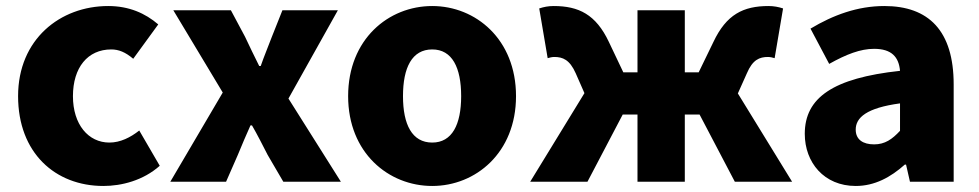

<svg xmlns="http://www.w3.org/2000/svg" viewBox="-20 -603 3249 637"><path d="M323 14C383 14 455 -4 510 -53L442 -170C413 -147 379 -130 343 -130C273 -130 222 -190 222 -284C222 -379 271 -439 349 -439C374 -439 396 -430 422 -408L505 -522C462 -559 408 -583 339 -583C180 -583 40 -473 40 -284C40 -96 163 14 323 14Z M545 0H730L769 -89C783 -123 797 -156 811 -187H816C834 -156 851 -122 868 -89L920 0H1111L937 -276L1101 -569H917L882 -481C870 -449 856 -416 845 -384H840C824 -416 808 -449 793 -481L746 -569H555L719 -296Z M1414 14C1558 14 1692 -96 1692 -284C1692 -473 1558 -583 1414 -583C1269 -583 1135 -473 1135 -284C1135 -96 1269 14 1414 14ZM1414 -130C1347 -130 1317 -190 1317 -284C1317 -379 1347 -439 1414 -439C1480 -439 1510 -379 1510 -284C1510 -190 1480 -130 1414 -130Z M2428 -293 2458 -360C2477 -405 2500 -414 2528 -414C2536 -414 2543 -412 2550 -410L2578 -575C2563 -580 2547 -583 2530 -583C2446 -583 2390 -555 2347 -464L2298 -363H2252V-569H2095V-363H2048L2000 -464C1957 -555 1900 -583 1817 -583C1799 -583 1784 -580 1769 -575L1797 -410C1804 -412 1811 -414 1819 -414C1847 -414 1870 -405 1890 -360L1919 -294L1739 0H1929L2046 -223H2095V0H2252V-223H2301L2418 0H2608Z M2819 14C2882 14 2935 -15 2982 -57H2986L2999 0H3144V-323C3144 -501 3061 -583 2914 -583C2825 -583 2744 -553 2669 -508L2731 -391C2788 -423 2835 -441 2880 -441C2938 -441 2962 -414 2966 -368C2744 -344 2650 -279 2650 -159C2650 -64 2714 14 2819 14ZM2880 -124C2843 -124 2819 -140 2819 -173C2819 -213 2855 -245 2966 -260V-169C2940 -141 2916 -124 2880 -124Z"/></svg>

Font: Noto Sans CJK Black
Style: Bold
Weight: 900
Designer: Ryoko NISHIZUKA (kana & ideographs); Paul D. Hunt (Latin, Greek & Cyrillic); Wenlong ZHANG (bopomofo); Sandoll Communica
Foundry: Adobe Systems Incorporated
Version: Version 1.000;PS 1;hotconv 1.0.78;makeotf.lib2.5.61930